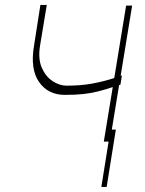

<svg xmlns="http://www.w3.org/2000/svg" viewBox="-20 -568 582 770"><path d="M509.9 -545.5 463.8 -263.8Q466.3 -264.6 468.8 -265.6L463.1 -228.7Q461.3 -228.3 458.1 -226.9Q458.5 -227.3 457.7 -226.9L420.5 0H396.3L432.2 -218.8Q399.9 -208.1 372.3 -201.2Q344.8 -194.2 314.1 -190.9Q283.4 -187.5 241.5 -187.5Q172.9 -187.1 136.7 -239Q100.5 -290.8 116.5 -384.9L142 -548.3H167.6L140.6 -384.9Q132.1 -332.4 147.5 -296.7Q163 -261 190.9 -242.7Q218.8 -224.4 247.2 -224.4Q305 -224.4 350.9 -233Q396.7 -241.5 438.2 -255L485.8 -545.5ZM444.6 -48.3 407.7 181.8H386.4L423.3 -48.3Z"/></svg>

Font: Inter Thin  BETA
Style: Italic
Weight: 100
Italic angle: -9.39999°
Designer: Rasmus Andersson
Foundry: rsms
Version: Version 3.011;git-f93a4a705